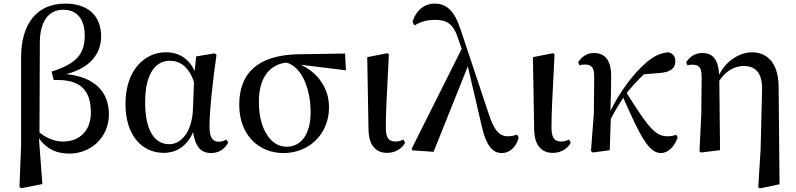

<svg xmlns="http://www.w3.org/2000/svg" viewBox="-20 -833 4418 1065"><path d="M88 205 99 211 215 188 196 -66C238 -6 294 19 365 19C481 19 584 -68 584 -199C584 -323 506 -406 347 -422C485 -456 541 -541 541 -630C541 -746 468 -813 342 -813C192 -813 97 -711 97 -513V-28ZM199 -98 201 -599C202 -719 253 -779 330 -779C402 -779 450 -733 450 -635C450 -534 404 -479 266 -436L278 -389C434 -396 484 -325 484 -208C484 -109 422 -48 331 -48C282 -48 240 -66 199 -98Z M889 15C951 15 1015 -16 1051 -100C1064 -17 1095 16 1152 16C1196 16 1230 -10 1246 -43L1235 -59C1222 -52 1211 -47 1193 -47C1160 -47 1142 -69 1142 -132C1142 -218 1160 -385 1181 -529L1171 -537L1068 -520L1060 -439C1028 -508 972 -543 900 -543C782 -543 676 -444 676 -256C676 -85 765 15 889 15ZM1056 -377 1050 -221C1042 -87 976 -33 919 -33C838 -33 785 -108 785 -265C785 -434 849 -496 922 -496C977 -496 1028 -464 1056 -377Z M1553 16C1695 16 1805 -90 1805 -238C1805 -350 1736 -434 1648 -474L1899 -443L1894 -536L1633 -532C1405 -527 1307 -423 1307 -252C1307 -85 1414 16 1553 16ZM1568 -486C1657 -462 1703 -335 1703 -211C1703 -89 1651 -19 1569 -19C1487 -19 1416 -109 1416 -268C1416 -389 1464 -473 1568 -486Z M2128 15C2177 15 2214 -14 2227 -42L2217 -59C2205 -53 2192 -48 2173 -48C2142 -48 2120 -63 2120 -123C2120 -197 2124 -286 2137 -531L2129 -538L2017 -516L2024 -116C2025 -25 2066 15 2128 15Z M2764 16C2807 16 2844 -18 2857 -69L2848 -87C2833 -80 2812 -77 2798 -77C2754 -77 2723 -103 2692 -198L2536 -666C2502 -771 2459 -813 2391 -813C2330 -813 2286 -771 2268 -712L2279 -692C2307 -709 2344 -723 2392 -723C2455 -723 2493 -703 2518 -628L2541 -562L2263 -7L2268 1L2385 9L2575 -465L2649 -147C2677 -15 2717 16 2764 16Z M3047 15C3096 15 3133 -14 3146 -42L3136 -59C3124 -53 3111 -48 3092 -48C3061 -48 3039 -63 3039 -123C3039 -197 3043 -286 3056 -531L3048 -538L2936 -516L2943 -116C2944 -25 2985 15 3047 15Z M3647 16C3682 16 3719 -14 3739 -70L3730 -86C3720 -81 3703 -77 3682 -77C3612 -77 3572 -134 3456 -317C3489 -358 3521 -392 3552 -421L3638 -428C3695 -432 3726 -451 3726 -493C3726 -524 3709 -537 3688 -543C3649 -539 3613 -528 3566 -487C3493 -425 3419 -325 3366 -218C3368 -282 3370 -345 3370 -405C3371 -503 3334 -539 3273 -539C3234 -539 3204 -515 3187 -488L3194 -471C3203 -474 3213 -475 3224 -475C3262 -475 3277 -458 3276 -403L3274 -204L3258 5L3268 13L3362 0L3368 -173C3394 -223 3412 -252 3437 -291C3534 -72 3579 16 3647 16Z M4186 206 4195 212 4304 189 4299 -350C4298 -499 4223 -543 4151 -543C4092 -543 4011 -504 3969 -418C3964 -510 3929 -539 3875 -539C3833 -539 3803 -515 3786 -487L3793 -471C3804 -474 3813 -474 3823 -474C3858 -474 3872 -458 3872 -404L3870 -201L3860 6L3868 13L3974 0L3970 -385C4005 -441 4058 -467 4104 -467C4167 -467 4210 -434 4207 -332L4199 -4Z"/></svg>

Font: Noto Serif HK SemiBold
Style: Regular
Weight: 600
Designer: Ryoko NISHIZUKA 西塚涼子 (kana & ideographs); Frank Grießhammer (Latin, Greek & Cyrillic); Wenlong ZHANG 张文龙 (bopomofo); San
Foundry: Adobe
Version: Version 2.001;hotconv 1.1.0;makeotfexe 2.6.0